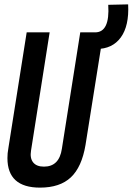

<svg xmlns="http://www.w3.org/2000/svg" viewBox="-20 -848 607 878"><path d="M163 10Q14 10 14 -125Q14 -137 15 -147.5Q16 -158 19 -175L102 -700H207L122 -160Q116 -125 131.5 -105.5Q147 -86 181 -86Q251 -86 263 -168L347 -700H453L371 -185Q354 -84 304 -37Q254 10 163 10ZM405 -624 402 -700H415Q483 -700 475 -826L566 -828Q571 -730 532.5 -677Q494 -624 421 -624Z"/></svg>

Font: Georama Condensed SemiBold
Style: Italic
Weight: 600
Width: 3
Italic angle: -9°
Designer: Jean-Baptiste Levee
Foundry: Production Type
Version: Version 1.000